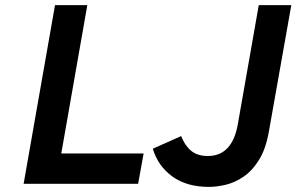

<svg xmlns="http://www.w3.org/2000/svg" viewBox="-20 -720 1161 752"><path d="M72.5 0 195.5 -700H322L220 -119H542.5L521 0ZM798.5 12Q711 12 654.8 -29Q598.5 -70 578.5 -137.5L689.5 -187Q704 -150 728.5 -129.5Q753 -109 794 -109Q889.5 -109 911.5 -233.5L993.5 -700H1121L1033.5 -207Q1021.5 -137 994.5 -93.8Q967.5 -50.5 933.2 -27.5Q899 -4.5 863.5 3.8Q828 12 798.5 12Z"/></svg>

Font: Overpass
Style: Bold Italic
Weight: 700
Italic angle: -10°
Designer: Delve Withrington, Dave Bailey, Thomas Jockin
Foundry: Delve Fonts LLC
Version: Version 4.000; ttfautohint (v1.8.3)